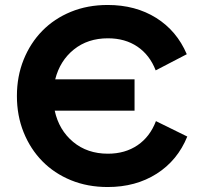

<svg xmlns="http://www.w3.org/2000/svg" viewBox="-20 -736 800 772"><path d="M521 -417H202Q221 -492 277 -537Q333 -582 414 -582Q483 -582 532.5 -548.5Q582 -515 606 -453L731 -518Q691 -612 608 -664Q525 -716 413 -716Q332 -716 265 -688.5Q198 -661 150 -612Q102 -563 75 -496Q48 -429 48 -350Q48 -271 75 -204Q102 -137 150 -88Q198 -39 265 -11.5Q332 16 413 16Q526 16 610 -37.5Q694 -91 733 -187L607 -249Q583 -186 533 -152Q483 -118 414 -118Q331 -118 274 -165.5Q217 -213 200 -291H521Z"/></svg>

Font: NT Somic Bold
Style: Regular
Weight: 700
Designer: Ravid Balaliev — lead type designer, mastering
Michael Voronin — secret advisor, marketing
Ivan Kovalenko — best boy
Foundry: NT Type
Version: Version 0.7